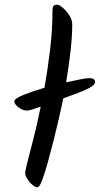

<svg xmlns="http://www.w3.org/2000/svg" viewBox="-20 -781 424 816"><path d="M139 15Q130 15 117.5 4.5Q105 -6 96 -20.5Q87 -35 87 -45Q87 -55 97 -94Q107 -133 122.5 -193Q138 -253 153 -328Q134 -321 118 -316Q102 -311 95 -311Q77 -311 59 -324.5Q41 -338 41 -350Q41 -362 79.5 -377.5Q118 -393 169 -408Q183 -487 193 -571Q203 -655 203 -735Q203 -749 207 -755Q211 -761 223 -761Q232 -761 247 -748Q262 -735 274.5 -716Q287 -697 287 -677Q287 -629 280 -565.5Q273 -502 261 -431Q296 -439 322.5 -444Q349 -449 358 -449Q384 -449 384 -433Q384 -419 353.5 -404Q323 -389 249 -363Q240 -320 230 -276Q220 -232 209 -189Q197 -141 184 -94Q171 -47 159.5 -16Q148 15 139 15Z"/></svg>

Font: Solitreo
Style: Regular
Weight: 400
Designer: Nathan Gross, Bryan Kirschen, Binghamton University
Foundry: Eli Heuer
Version: Version 1.100; ttfautohint (v1.8.4.7-5d5b)